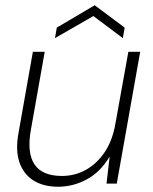

<svg xmlns="http://www.w3.org/2000/svg" viewBox="-20 -698 580 730"><path d="M201 12Q145 12 107 -12Q69 -36 53.5 -82Q38 -128 51 -196L105 -501H150L97 -202Q82 -116 111.5 -72.5Q141 -29 216 -29Q264 -29 306 -52Q348 -75 378 -119.5Q408 -164 419 -229L468 -501H513L424 0H385L397 -103Q362 -44 310 -16Q258 12 201 12ZM189 -553 196 -593 340 -678 454 -593 447 -553 335 -637Z"/></svg>

Font: DM Sans 17pt ExtraLight
Style: Italic
Weight: 250
Italic angle: -10°
Version: Version 4.004;gftools[0.9.30]